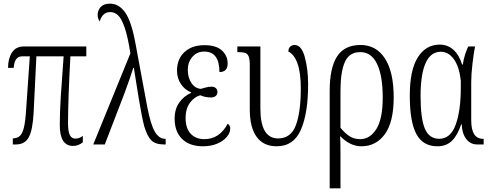

<svg xmlns="http://www.w3.org/2000/svg" viewBox="-20 -790 2679 1050"><path d="M307 -106Q307 -176 312.5 -263.5Q318 -351 328 -482H179L164 -176Q159 -79 137.5 -39.5Q116 0 67 0H50V-33Q75 -34 89 -47Q103 -60 111 -93.5Q119 -127 123 -192L143 -482H101Q59 -482 55 -419H24Q24 -470 45.5 -503Q67 -536 111 -536H452V-482H365Q352 -241 352 -115Q352 -72 361.5 -52Q371 -32 392 -32Q414 -32 433 -47V-12Q409 8 379 8Q307 8 307 -106Z M693 -498Q679 -590 661.5 -640Q644 -690 625 -707Q606 -724 583 -724Q560 -724 545.5 -709.5Q531 -695 526 -673Q521 -678 517.5 -688Q514 -698 514 -708Q514 -734 531 -752Q548 -770 582 -770Q630 -770 664 -722.5Q698 -675 720 -557L785 -207Q804 -108 827 -69.5Q850 -31 882 -31H886V0H878Q830 0 807.5 -22.5Q785 -45 769 -99Q757 -143 739.5 -247.5Q722 -352 712 -419H709Q695 -373 660 -278L553 0H490Z M935 -141Q935 -194 960.5 -229.5Q986 -265 1025 -282V-285Q990 -299 969 -331Q948 -363 948 -403Q948 -468 989 -505.5Q1030 -543 1098 -543Q1162 -543 1193.5 -514Q1225 -485 1225 -443Q1225 -396 1180 -396Q1180 -508 1097 -508Q1057 -508 1032 -479Q1007 -450 1007 -408Q1007 -366 1026.5 -336.5Q1046 -307 1078 -304Q1085 -306 1103 -311Q1121 -316 1138 -316Q1152 -316 1160.5 -308Q1169 -300 1169 -287Q1169 -273 1159.5 -265Q1150 -257 1134 -257Q1103 -257 1075 -269Q1042 -260 1018.5 -227.5Q995 -195 995 -145Q995 -88 1023 -58.5Q1051 -29 1098 -29Q1180 -29 1225 -113Q1239 -106 1239 -85Q1239 -64 1220.5 -41.5Q1202 -19 1168 -4.5Q1134 10 1090 10Q1017 10 976 -30Q935 -70 935 -141Z M1346 -192V-433Q1346 -466 1340 -481Q1334 -496 1321 -500.5Q1308 -505 1280 -505H1278V-536H1404V-196Q1404 -33 1501 -33Q1571 -33 1598 -105Q1625 -177 1625 -307Q1625 -392 1607 -442.5Q1589 -493 1557 -508Q1557 -525 1566.5 -534.5Q1576 -544 1591 -544Q1629 -544 1647 -477.5Q1665 -411 1665 -329Q1665 -171 1625.5 -80.5Q1586 10 1493 10Q1421 10 1383.5 -41.5Q1346 -93 1346 -192Z M1783 -293Q1783 -419 1823.5 -481.5Q1864 -544 1952 -544Q2037 -544 2085 -470.5Q2133 -397 2133 -258Q2133 -122 2084.5 -56Q2036 10 1957 10Q1894 10 1840 -46Q1842 -10 1842 49V240H1783ZM2073 -257Q2073 -376 2042 -440.5Q2011 -505 1950 -505Q1890 -505 1866 -451Q1842 -397 1842 -293V-91Q1870 -58 1894 -43.5Q1918 -29 1950 -29Q2003 -29 2038 -84Q2073 -139 2073 -257Z M2221 -267Q2221 -407 2265 -476.5Q2309 -546 2385 -546Q2429 -546 2460.5 -517Q2492 -488 2507 -437H2511Q2515 -465 2523.5 -492Q2532 -519 2541 -536H2578Q2571 -503 2564 -443.5Q2557 -384 2557 -342V-132Q2557 -31 2621 -31H2625V0H2591Q2552 0 2529.5 -30Q2507 -60 2505 -110H2502Q2483 -52 2452.5 -21Q2422 10 2372 10Q2293 10 2257 -57Q2221 -124 2221 -267ZM2500 -310V-350Q2491 -427 2461.5 -467Q2432 -507 2391 -507Q2335 -507 2307.5 -445Q2280 -383 2280 -265Q2280 -142 2303.5 -86.5Q2327 -31 2382 -31Q2444 -31 2472 -108Q2500 -185 2500 -310Z"/></svg>

Font: Noto Serif CondLight
Style: Regular
Weight: 300
Width: 3
Designer: Monotype Design Team
Foundry: Monotype Imaging Inc.
Version: Version 1.001